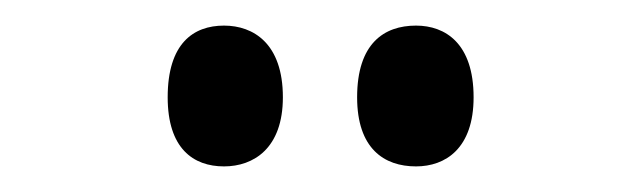

<svg xmlns="http://www.w3.org/2000/svg" viewBox="-20 -767 501 150"><path d="M305 -637C328 -637 350 -651 350 -691C350 -733 328 -747 305 -747C280 -747 259 -733 259 -691C259 -651 280 -637 305 -637ZM155 -637C178 -637 201 -651 201 -691C201 -733 178 -747 155 -747C131 -747 111 -733 111 -691C111 -651 131 -637 155 -637Z"/></svg>

Font: Noto Serif Tamil ExtraCondensed Medium
Style: Italic
Weight: 500
Width: 2
Italic angle: -12°
Designer: Indian Type Foundry, Tom Grace, and the Monotype Design Team
Foundry: Monotype Imaging Inc.
Version: Version 2.003